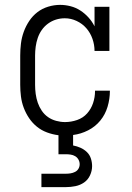

<svg xmlns="http://www.w3.org/2000/svg" viewBox="-20 -548 540 788"><path d="M150 220V165H250Q260 165 269.5 163.5Q279 162 288 157.5Q297 153 302 144.5Q307 136 307 126Q307 116 302 107Q297 98 288.5 93Q280 88 270 86.5Q260 85 250 85H220V7Q196 4 173 -4.5Q150 -13 131.5 -28Q113 -43 99.5 -63Q86 -83 77.5 -105.5Q69 -128 66 -152Q63 -176 63 -200V-320Q63 -345 66 -369.5Q69 -394 77.5 -417.5Q86 -441 100 -462Q114 -483 133.5 -498Q153 -513 177.5 -520.5Q202 -528 227 -528Q248 -528 269.5 -522.5Q291 -517 309.5 -505Q328 -493 343 -476.5Q358 -460 368 -440V-520H429V-339H368Q368 -364 359.5 -388.5Q351 -413 334.5 -432Q318 -451 294.5 -462Q271 -473 246 -473Q227 -473 209.5 -467.5Q192 -462 177 -451Q162 -440 151.5 -425Q141 -410 135 -392.5Q129 -375 126.5 -356.5Q124 -338 124 -320V-200Q124 -181 126.5 -162.5Q129 -144 135 -126.5Q141 -109 151.5 -93.5Q162 -78 177 -67.5Q192 -57 210.5 -52Q229 -47 247 -47Q272 -47 296.5 -55.5Q321 -64 337.5 -82.5Q354 -101 362 -125Q370 -149 370 -174V-176H431V-174Q431 -142 421.5 -110Q412 -78 391.5 -53Q371 -28 341.5 -13Q312 2 280 6V49Q296 52 310.5 58.5Q325 65 336.5 76Q348 87 353 102.5Q358 118 358 134Q358 153 349.5 171.5Q341 190 325 201Q309 212 289.5 216Q270 220 250 220Z"/></svg>

Font: Iosevka Curly Slab Light
Style: Regular
Weight: 300
Monospace: yes
Designer: Belleve Invis
Foundry: Belleve Invis
Version: Version 22.1.2; ttfautohint (v1.8.4)